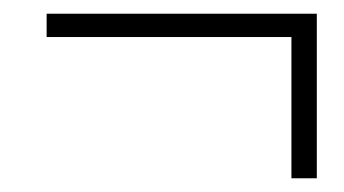

<svg xmlns="http://www.w3.org/2000/svg" viewBox="-20 -368 502 280"><path d="M405 -108V-314H48V-348H442V-108Z"/></svg>

Font: Source Sans 3 ExtraLight Light
Style: Italic
Weight: 300
Italic angle: -11°
Version: Version 3.052;hotconv 1.1.0;makeotfexe 2.6.0